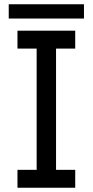

<svg xmlns="http://www.w3.org/2000/svg" viewBox="-20 -881 435 901"><path d="M21 -794V-861H374V-794ZM62 0V-84H152V-653H62V-737H333V-653H243V-84H333V0Z"/></svg>

Font: Tomorrow
Style: Regular
Weight: 400
Designer: Tony de Marco, Monica Rizzolli
Foundry: Just in Type
Version: Version 2.002